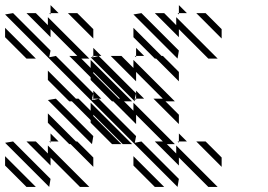

<svg xmlns="http://www.w3.org/2000/svg" viewBox="-25 -723 1045 748"><path d="M171.9 -166.7 166.7 -171.9H171.9ZM171.9 -78.1 78.1 -171.9H114.6L161.5 -125V-156.2L322.9 5.2H286.5L171.9 -109.4ZM166.7 5.2 -5.2 -166.7 26 -171.9 171.9 -26ZM78.1 5.2 -5.2 -78.1V-114.6L114.6 5.2ZM333.3 -161.5 161.5 -333.3 192.7 -338.5 338.5 -192.7ZM244.8 -161.5 161.5 -244.8V-281.2L270.8 -171.9H276L338.5 -109.4V-72.9L250 -161.5ZM505.2 -500 500 -505.2H505.2ZM500 -328.1 328.1 -500H338.5L333.3 -505.2H338.5V-500L359.4 -505.2L505.2 -359.4L500 -338.5H505.2V-333.3L500 -338.5Q500 -333.3 500 -328.1ZM411.5 -328.1 328.1 -411.5V-421.9L244.8 -505.2H276L171.9 -609.4V-578.1L78.1 -671.9H114.6L161.5 -625V-656.2L322.9 -494.8H291.7L328.1 -458.3V-489.6L489.6 -328.1H458.3L494.8 -291.7V-322.9L656.2 -161.5H625L661.5 -125V-156.2L822.9 5.2H786.5L671.9 -109.4V-78.1L578.1 -171.9H609.4L505.2 -276V-239.6L416.7 -328.1ZM838.5 -572.9 739.6 -671.9H776L838.5 -609.4ZM671.9 -666.7 666.7 -671.9H671.9ZM671.9 -578.1 578.1 -671.9H614.6L661.5 -625V-656.2L822.9 -494.8H786.5L671.9 -609.4ZM666.7 -494.8 494.8 -666.7 526 -671.9 671.9 -526ZM578.1 -494.8 494.8 -578.1V-614.6L604.2 -505.2H609.4L671.9 -442.7V-406.2L583.3 -494.8ZM838.5 -72.9 739.6 -171.9H776L838.5 -109.4ZM671.9 -166.7 666.7 -171.9H671.9ZM578.1 5.2 494.8 -78.1V-114.6L614.6 5.2ZM671.9 -239.6 572.9 -338.5H609.4L505.2 -442.7V-406.2L406.2 -505.2H447.9L494.8 -458.3V-489.6L656.2 -328.1H619.8L671.9 -276ZM411.5 -161.5 328.1 -244.8V-255.2L255.2 -328.1H244.8L161.5 -411.5V-447.9L270.8 -338.5H281.2L328.1 -291.7V-322.9L489.6 -161.5H453.1L338.5 -276V-270.8L447.9 -161.5ZM338.5 -572.9 239.6 -671.9H276L338.5 -609.4ZM171.9 -666.7 166.7 -671.9H171.9ZM78.1 -494.8 -5.2 -578.1V-614.6L114.6 -494.8ZM171.9 -171.9H203.1L171.9 -203.1ZM338.5 -338.5V-333.3L359.4 -338.5L505.2 -192.7L500 -166.7L526 -171.9L671.9 -26L666.7 5.2L-5.2 -666.7L26 -671.9L171.9 -526L166.7 -500L192.7 -505.2L338.5 -359.4L333.3 -338.5ZM338.5 -338.5H369.8L338.5 -369.8ZM505.2 -505.2H536.5L505.2 -536.5ZM671.9 -671.9H703.1L671.9 -703.1ZM671.9 -171.9H703.1L671.9 -203.1ZM505.2 -369.8V-338.5H536.5ZM437.5 -338.5H442.7L338.5 -442.7V-437.5ZM338.5 -333.3 333.3 -338.5V-333.3ZM338.5 -505.2H369.8L338.5 -536.5ZM171.9 -671.9H203.1L171.9 -703.1Z"/></svg>

Font: 0xA000-Monochrome
Style: Monochrome
Weight: 400
Version: Version 0.1